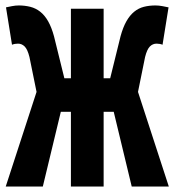

<svg xmlns="http://www.w3.org/2000/svg" viewBox="-20 -684 640 704"><path d="M1 0 114 -347 88 -475Q81 -503 70.5 -513.5Q60 -524 46 -524Q40 -524 34.5 -523Q29 -522 24 -520L2 -657Q11 -659 24 -661.5Q37 -664 49 -664Q71 -664 91 -659Q111 -654 127.5 -641Q144 -628 156.5 -606Q169 -584 178 -551L216 -397H240V-652H360V-397H384L422 -551Q431 -584 443.5 -606Q456 -628 472 -641Q488 -654 507.5 -659Q527 -664 550 -664Q562 -664 575.5 -661.5Q589 -659 598 -657L576 -520Q571 -522 565.5 -523Q560 -524 554 -524Q540 -524 529.5 -513.5Q519 -503 512 -475L486 -347L599 0H463L397 -274H360V0H240V-274H203L137 0Z"/></svg>

Font: Source Code Pro
Style: Bold
Weight: 700
Monospace: yes
Designer: Paul D. Hunt, Teo Tuominen
Foundry: Adobe Systems Incorporated
Version: Version 2.030;PS 1.000;hotconv 16.6.51;makeotf.lib2.5.65220